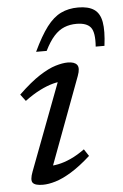

<svg xmlns="http://www.w3.org/2000/svg" viewBox="-52 -748 508 796"><g transform="rotate(-5 201.5 -350.0)"><path d="M56.5 -49 201.5 -432.5 218.5 -409.5Q198.5 -411 173 -404.2Q147.5 -397.5 117.5 -382.5Q87.5 -367.5 54 -342.5L33 -370.5Q83.5 -419 122 -443.8Q160.5 -468.5 189.8 -477.2Q219 -486 240.5 -486Q269 -486 279.2 -472.5Q289.5 -459 277.5 -427L133 -39.5L118 -65.5Q138.5 -64 164 -69Q189.5 -74 218 -87Q246.5 -100 276 -121.5L295 -92.5Q250 -52 213.2 -29.8Q176.5 -7.5 147.2 1.2Q118 10 94.5 10Q62 10 52.5 -2Q43 -14 56.5 -49ZM290.5 -642.5Q263 -642.5 240 -633.2Q217 -624 197 -602Q177 -580 158 -541.5H114Q144.5 -606 172.2 -642.5Q200 -679 231.5 -694.2Q263 -709.5 303.5 -709.5Q346 -709.5 369.8 -693.2Q393.5 -677 400 -640.2Q406.5 -603.5 398.5 -541.5H362Q366.5 -600.5 349.8 -621.5Q333 -642.5 290.5 -642.5Z"/></g></svg>

Font: Newsreader 11pt
Style: Italic
Weight: 400
Italic angle: -17°
Version: Version 1.003